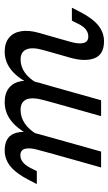

<svg xmlns="http://www.w3.org/2000/svg" viewBox="164 -630 479 848"><g transform="rotate(-90 404.0 -206.5)"><path d="M141.9 -356.5Q125 -356.5 111.3 -345.6Q97.6 -334.7 86.3 -312.9L71.8 -283.9H14.5L32.3 -318.5Q61.3 -375 92.7 -400.4Q124.2 -425.8 162.9 -425.8Q221 -425.8 237.5 -384.3Q254 -342.7 235.5 -276.6L216.1 -206.5H146L166.1 -280.6Q175.8 -316.1 170.2 -336.3Q164.5 -356.5 141.9 -356.5ZM146 -206.5H216.1L158.1 0H87.9ZM341.9 -355.6Q309.7 -355.6 282.3 -337.1Q254.8 -318.5 233.9 -283.1V-321.8Q262.1 -374.2 297.6 -400Q333.1 -425.8 376.6 -425.8Q415.3 -425.8 439.1 -406.9Q462.9 -387.9 469 -352.8Q475 -317.7 461.3 -271L442.7 -206.5H372.6L385.5 -254Q399.2 -304 388.3 -329.8Q377.4 -355.6 341.9 -355.6ZM372.6 -206.5H442.7L384.7 0H314.5ZM564.5 -355.6Q533.9 -355.6 507.3 -337.1Q480.6 -318.5 460.5 -283.1V-321.8Q487.9 -374.2 522.6 -400Q557.3 -425.8 600 -425.8Q637.1 -425.8 660.5 -406.9Q683.9 -387.9 689.5 -353.6Q695.2 -319.4 682.3 -274.2L662.9 -206.5H592.7L606.5 -255.6Q620.2 -304 609.3 -329.8Q598.4 -355.6 564.5 -355.6ZM666.1 -56.5Q683.1 -56.5 697.2 -67.3Q711.3 -78.2 721.8 -100L736.3 -129H793.5L775.8 -94.4Q746.8 -37.9 715.3 -12.5Q683.9 12.9 645.2 12.9Q587.1 12.9 570.6 -28.6Q554 -70.2 572.6 -136.3L592.7 -206.5H662.9L641.9 -132.3Q632.3 -96.8 637.9 -76.6Q643.5 -56.5 666.1 -56.5Z"/></g></svg>

Font: Playfair Micro SmCond SmLight
Style: Italic
Weight: 360
Width: 4
Italic angle: -15.6°
Designer: Claus Eggers Sørensen
Foundry: Claus Eggers Sørensen
Version: Version 2.203;Glyphs 3.3 (3326)